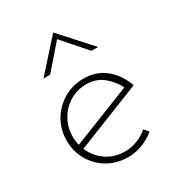

<svg xmlns="http://www.w3.org/2000/svg" viewBox="-157 -742 791 853"><g transform="rotate(-30 238.5 -316.0)"><path d="M255 7Q197 7 151.5 -19.5Q106 -46 79.5 -91.5Q53 -137 53 -193Q53 -249 80 -295Q107 -341 153 -368Q199 -395 255 -395Q322 -395 367.5 -356.5Q413 -318 434 -258L92 -122L82 -147L405 -275L397 -263Q378 -305 341.5 -336Q305 -367 253 -367Q206 -367 168 -344Q130 -321 107.5 -281.5Q85 -242 85 -194Q85 -149 106.5 -109.5Q128 -70 166 -46Q204 -22 255 -22Q289 -22 319.5 -34.5Q350 -47 373 -67L392 -44Q364 -21 328.5 -7Q293 7 255 7ZM348 -484 234 -614 251 -616 136 -484H102L241 -639H242L382 -484Z"/></g></svg>

Font: Josefin Sans Thin ExtraLight
Style: Regular
Weight: 250
Version: Version 2.001